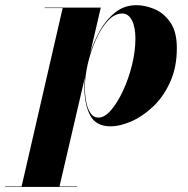

<svg xmlns="http://www.w3.org/2000/svg" viewBox="-115 -490 744 760"><path d="M219 -145.5Q219 -163 221 -183.5L120.5 248H190V250H-95V248H-29.5L133 -458H62V-460H284L242 -280Q257 -327.5 282 -371Q307 -414.5 342.5 -442Q378 -469.5 425 -469.5Q459.5 -469.5 496.5 -454Q533.5 -438.5 559.2 -401.5Q585 -364.5 585 -299.5Q585 -224.5 559.2 -166.8Q533.5 -109 492.8 -69.8Q452 -30.5 406.5 -10.2Q361 10 322 10Q265 10 242 -33.2Q219 -76.5 219 -145.5ZM221 -145.5Q221 -115 226.2 -87.2Q231.5 -59.5 243.5 -42Q255.5 -24.5 275 -24.5Q299 -24.5 324.5 -54Q350 -83.5 372 -130.8Q394 -178 407.5 -232.5Q421 -287 421 -337.5Q421 -382.5 407.2 -409.5Q393.5 -436.5 369 -436.5Q338 -436.5 311 -406.8Q284 -377 263.8 -331.2Q243.5 -285.5 232.2 -235.8Q221 -186 221 -145.5Z"/></svg>

Font: Bodoni* 96
Style: Bold Italic
Weight: 700
Italic angle: -13°
Version: Version 2.2